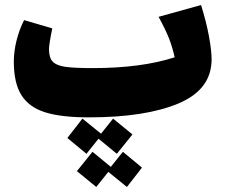

<svg xmlns="http://www.w3.org/2000/svg" viewBox="-20 -447 907 764"><path d="M822 -211Q822 -91 690.5 -35.5Q559 20 334 20Q224 20 160 0Q96 -20 65.5 -68Q35 -116 35 -202Q35 -243 46 -286.5Q57 -330 76 -367L188 -334Q175 -271 175 -251Q175 -217 190 -201.5Q205 -186 240.5 -181Q276 -176 349 -176Q542 -176 675 -219Q667 -256 653.5 -291.5Q640 -327 611 -380L780 -427Q801 -360 811.5 -302.5Q822 -245 822 -211ZM324 165 248 102 308 25 382 85 430 25 507 88 445 165 372 105ZM485 297 411 237 363 297 286 234 348 157 421 217 469 157 545 220Z"/></svg>

Font: FiraGO Heavy
Style: Italic
Weight: 900
Italic angle: -8°
Designer: bBox Type GmbH
Foundry: bBox Type GmbH
Version: Version 1.001